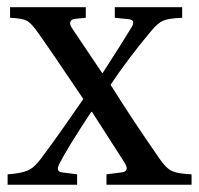

<svg xmlns="http://www.w3.org/2000/svg" viewBox="-20 -510 549 530"><path d="M1 0V-28.8Q37.1 -31.2 55.9 -39.1Q74.7 -46.9 92.8 -71.8Q136.7 -129.9 210 -236.8Q114.7 -378.4 82 -423.8Q64.9 -447.8 52.2 -453.6Q39.6 -459.5 7.8 -460.9V-490.2H216.8V-460.9L187 -458Q176.3 -456.5 174.1 -449.5Q171.9 -442.4 178.2 -433.1L262.2 -308.1H263.2Q314.5 -387.7 342.8 -434.1Q355.5 -454.6 335.9 -457L296.9 -460.9V-490.2H482.9V-460.9Q445.8 -459.5 430.4 -452.9Q415 -446.3 396 -422.9Q331.5 -345.7 285.2 -275.9Q348.6 -174.8 421.9 -69.8Q439.5 -44.4 455.8 -37.4Q472.2 -30.3 508.8 -28.8V0H273.9V-28.8L315.9 -34.2Q339.4 -37.1 323.2 -62L233.9 -201.2H231.9Q166.5 -102.5 144 -58.1Q132.8 -36.6 150.9 -34.2L192.9 -28.8V0Z"/></svg>

Font: Heuristica
Style: Regular
Weight: 400
Version: Version 1.0.2